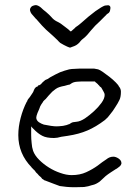

<svg xmlns="http://www.w3.org/2000/svg" viewBox="-20 -747 562 773"><path d="M121.1 -58.6Q119.1 -61.5 113.3 -66.4Q111.3 -69.3 109.4 -70.3Q108.4 -71.3 107.4 -72.3V-73.2Q53.7 -127.9 53.7 -203.1Q53.7 -236.3 63 -272Q72.3 -307.6 87.9 -337.9H88.9Q89.8 -342.8 92.8 -347.2Q95.7 -351.6 98.6 -354.5L99.6 -355.5L111.3 -373Q114.3 -377 115.2 -380.9Q117.2 -384.8 119.1 -389.6Q121.1 -392.6 123.5 -395Q126 -397.5 129.9 -398.4L130.9 -399.4H132.8V-401.4V-403.3H134.8H135.7H136.7Q138.7 -404.3 140.6 -405.3Q144.5 -407.2 147.5 -411.1Q150.4 -415 154.3 -418Q158.2 -420.9 162.1 -424.8Q173.8 -428.7 181.6 -435.5Q204.1 -448.2 221.7 -456.1Q239.3 -462.9 258.8 -467.8Q269.5 -469.7 278.3 -469.7Q287.1 -469.7 297.9 -470.7H345.7Q351.6 -470.7 359.4 -470.7Q366.2 -469.7 375 -467.8Q381.8 -465.8 394.5 -457Q407.2 -448.2 420.9 -437.5Q434.6 -426.8 446.3 -415Q457 -404.3 459 -398.4L460 -397.5Q466.8 -388.7 466.8 -377.9Q466.8 -356.4 460.9 -344.7Q455.1 -332 443.4 -314.5Q438.5 -306.6 434.1 -300.3Q429.7 -293.9 423.8 -287.1Q418.9 -280.3 414.1 -274.9Q409.2 -269.5 402.3 -263.7Q366.2 -236.3 332 -221.7Q297.9 -207 252.9 -200.2L226.6 -196.3Q210 -191.4 197.3 -191.4Q167 -191.4 150.4 -200.2Q132.8 -209 114.3 -228.5L109.4 -233.4L105.5 -238.3V-231.4V-225.6V-203.1Q105.5 -187.5 107.4 -170.9Q108.4 -154.3 113.3 -139.6Q120.1 -121.1 137.7 -103.5Q155.3 -85.9 177.2 -72.3Q199.2 -58.6 222.7 -50.8Q247.1 -42 268.6 -42Q301.8 -42 327.1 -53.7Q352.5 -65.4 373 -80.1Q382.8 -87.9 391.6 -94.2Q400.4 -100.6 408.2 -105.5Q420.9 -116.2 436.5 -116.2Q446.3 -116.2 458 -108.4Q468.8 -100.6 468.8 -90.8V-87.9Q466.8 -81.1 461.9 -77.1Q455.1 -71.3 449.2 -67.4H448.2Q437.5 -60.5 426.3 -53.2Q415 -45.9 405.3 -38.1Q397.5 -31.2 391.6 -25.4L380.9 -15.6Q374 -10.7 367.2 -7.3Q360.4 -3.9 352.5 -2H351.6Q335 3.9 318.4 5.9Q300.8 6.8 281.2 6.8Q261.7 6.8 248 5.4Q234.4 3.9 220.7 2L194.3 -7.8Q180.7 -12.7 161.1 -20.5Q159.2 -20.5 158.2 -21.5Q157.2 -22.5 155.3 -23.4V-24.4H154.3Q150.4 -26.4 149.4 -27.3L148.4 -28.3V-29.3Q144.5 -34.2 140.6 -37.1Q136.7 -40 133.8 -43.9Q130.9 -47.9 127 -50.8Q124 -53.7 121.1 -58.6ZM137.7 -307.6Q135.7 -302.7 130.9 -292Q126 -279.3 126 -273.4Q126 -262.7 136.7 -254.9Q145.5 -249 157.2 -245.1H158.2Q171.9 -242.2 185.5 -240.2Q199.2 -238.3 207 -238.3Q216.8 -238.3 233.4 -240.2Q250 -243.2 257.8 -247.1H258.8Q268.6 -253.9 273.4 -254.9Q278.3 -255.9 288.1 -256.8Q302.7 -257.8 322.3 -270.5Q340.8 -283.2 358.4 -299.3Q376 -315.4 388.7 -333Q401.4 -350.6 401.4 -365.2Q401.4 -371.1 396.5 -378.9Q392.6 -386.7 387.7 -394.5L385.7 -395.5V-396.5Q381.8 -397.5 380.9 -400.4Q377.9 -404.3 375 -406.2V-407.2Q370.1 -411.1 368.2 -413.1L363.3 -417V-418L362.3 -418.9H361.3H360.4H305.7Q297.9 -418.9 290 -418Q274.4 -417 264.6 -409.2Q261.7 -407.2 259.8 -406.2Q258.8 -406.2 258.8 -406.2Q256.8 -406.2 253.9 -405.3L240.2 -401.4Q228.5 -399.4 219.7 -396.5Q210.9 -393.6 204.1 -388.7Q197.3 -383.8 190.4 -377.9Q183.6 -371.1 175.8 -362.3Q168 -353.5 164.1 -348.6Q158.2 -343.8 153.3 -337.9V-336.9Q150.4 -332 146.5 -327.1Q141.6 -320.3 137.7 -307.6ZM363.3 -643.6Q343.8 -622.1 331.1 -606.4Q323.2 -597.7 315.4 -591.8Q308.6 -586.9 304.7 -582Q300.8 -576.2 293.9 -570.3Q287.1 -564.5 279.3 -561.5Q272.5 -559.6 268.6 -557.6Q263.7 -554.7 259.8 -555.7Q256.8 -556.6 250 -559.6Q244.1 -562.5 236.3 -566.4Q228.5 -570.3 222.7 -574.2Q216.8 -579.1 211.9 -585Q207 -589.8 193.4 -602.5Q178.7 -615.2 165 -627.9Q150.4 -641.6 128.9 -667L127.9 -668.9H127L124 -671.9Q116.2 -681.6 110.4 -687.5Q102.5 -695.3 100.6 -707Q100.6 -712.9 104.5 -717.8Q108.4 -722.7 112.3 -723.6Q115.2 -724.6 118.2 -725.6Q122.1 -725.6 124 -726.6Q133.8 -725.6 144.5 -716.8Q154.3 -707 165 -699.2Q178.7 -687.5 186.5 -678.7Q195.3 -668 206.1 -662.1Q218.8 -656.2 226.6 -650.4L242.2 -638.7Q250 -632.8 254.9 -628.9Q259.8 -625 262.7 -621.1Q263.7 -621.1 266.6 -621.1Q270.5 -624 283.2 -635.7V-636.7Q293 -642.6 306.6 -654.3Q337.9 -682.6 364.3 -702.1Q390.6 -720.7 402.3 -724.6L412.1 -725.6Q417 -726.6 419.9 -724.6Q426.8 -720.7 423.8 -709Q422.9 -697.3 414.1 -692.4Q411.1 -691.4 407.2 -686.5Q403.3 -682.6 398.4 -677.7Q393.6 -672.9 388.7 -668Q383.8 -663.1 381.8 -661.1Q378.9 -658.2 363.3 -643.6Z"/></svg>

Font: ToneOZ-YinPZ-Tsuipita-TC
Style: Regular
Weight: 400
Designer: ÂÆ£ÂøóÂáåJeffrey Xuan(jeffreyx@gmail.com, ToneOZ.com) ÈòøÂù§(cjkFonts)
Foundry: ToneOZ
Version: Version 0.24071